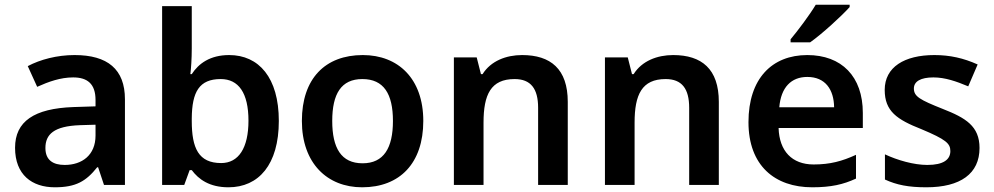

<svg xmlns="http://www.w3.org/2000/svg" viewBox="-20 -786 4223 816"><path d="M297 -552C222 -552 151 -533 98 -505L138 -417C187 -439 237 -457 291 -457C351 -457 386 -430 386 -361V-334L292 -331C125 -325 44 -270 44 -158C44 -43 116 10 213 10C303 10 346 -16 393 -75H397L422 0H511V-364C511 -492 437 -552 297 -552ZM320 -254 386 -256V-210C386 -127 329 -85 255 -85C206 -85 173 -105 173 -157C173 -215 209 -250 320 -254Z M795 -580V-760H669V0H763L786 -63H795C824 -24 870 10 951 10C1079 10 1165 -86 1165 -272C1165 -456 1080 -552 954 -552C873 -552 824 -516 795 -471H789C792 -493 795 -537 795 -580ZM918 -450C994 -450 1036 -391 1036 -273C1036 -157 994 -93 920 -93C824 -93 795 -156 795 -272V-283C796 -396 827 -450 918 -450Z M1779 -272C1779 -452 1672 -552 1522 -552C1362 -552 1263 -452 1263 -272C1263 -92 1371 10 1519 10C1679 10 1779 -92 1779 -272ZM1392 -272C1392 -387 1430 -450 1520 -450C1611 -450 1650 -387 1650 -272C1650 -157 1611 -92 1521 -92C1430 -92 1392 -157 1392 -272Z M2199 -552C2131 -552 2066 -527 2031 -471H2024L2006 -542H1909V0H2035V-265C2035 -384 2066 -450 2167 -450C2236 -450 2267 -409 2267 -328V0H2393V-353C2393 -493 2320 -552 2199 -552Z M2841 -552C2773 -552 2708 -527 2673 -471H2666L2648 -542H2551V0H2677V-265C2677 -384 2708 -450 2809 -450C2878 -450 2909 -409 2909 -328V0H3035V-353C3035 -493 2962 -552 2841 -552Z M3591 -756V-766H3447C3420 -721 3371 -656 3340 -619V-606H3423C3473 -641 3558 -719 3591 -756ZM3411 -552C3261 -552 3161 -452 3161 -267C3161 -82 3273 10 3432 10C3512 10 3564 -2 3618 -27V-128C3559 -101 3508 -87 3438 -87C3346 -87 3292 -144 3289 -242H3647V-306C3647 -461 3557 -552 3411 -552ZM3411 -459C3488 -459 3524 -405 3525 -330H3292C3299 -415 3343 -459 3411 -459Z M4143 -157C4143 -250 4084 -285 3987 -323C3889 -362 3864 -376 3864 -410C3864 -440 3893 -457 3947 -457C3997 -457 4045 -440 4095 -419L4135 -512C4075 -539 4017 -552 3951 -552C3824 -552 3740 -501 3740 -404C3740 -313 3792 -278 3896 -237C4001 -193 4019 -176 4019 -144C4019 -108 3990 -85 3921 -85C3864 -85 3794 -105 3741 -130V-23C3791 0 3841 10 3917 10C4062 10 4143 -48 4143 -157Z"/></svg>

Font: Noto Sans Bengali SemiBold
Style: Regular
Weight: 600
Designer: Jelle Bosma - Monotype Design Team
Foundry: Monotype Imaging Inc.
Version: Version 2.003